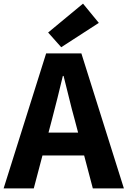

<svg xmlns="http://www.w3.org/2000/svg" viewBox="-26 -1037 702 1057"><path d="M-6 0 228 -743H422L656 0H485L385 -379Q369 -436 354 -498.5Q339 -561 324 -619H320Q306 -560 290.5 -498Q275 -436 260 -379L160 0ZM146 -181V-307H502V-181ZM311 -777 239 -858 431 -1017 518 -911Z"/></svg>

Font: Noto Sans SC ExtraBold
Style: Regular
Weight: 800
Designer: Ryoko NISHIZUKA 西塚涼子 (kana, bopomofo & ideographs); Paul D. Hunt (Latin, Greek & Cyrillic); Sandoll Communications 산돌커뮤니
Foundry: Adobe
Version: Version 2.004-H2;hotconv 1.0.118;makeotfexe 2.5.65603